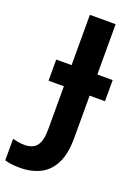

<svg xmlns="http://www.w3.org/2000/svg" viewBox="-245 -781 748 1058"><g transform="rotate(20 128.5 -252.0)"><path d="M15 210Q-14 210 -36 207Q-58 204 -74 199V73Q-58 77 -40.5 80Q-23 83 -3 83Q23 83 44.5 73Q66 63 78 35.5Q90 8 90 -45V-295H0V-419H90V-714H241V-419H331V-295H241V-46Q241 46 212.5 102.5Q184 159 133 184.5Q82 210 15 210Z"/></g></svg>

Font: Noto Sans
Style: Bold
Weight: 700
Designer: Monotype Design Team
Foundry: Monotype Imaging Inc.
Version: Version 2.000;GOOG;noto-source:20170915:90ef993387c0; ttfaut